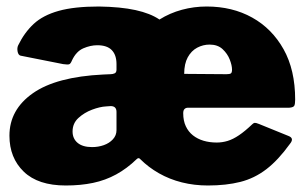

<svg xmlns="http://www.w3.org/2000/svg" viewBox="-20 -560 946 590"><path d="M558 -229Q551 -229 547 -225Q543 -221 543 -212Q543 -189 551 -172Q559 -155 573 -144Q587 -133 605.5 -127.5Q624 -122 646 -122Q663 -122 679.5 -127Q696 -132 714.5 -144.5Q733 -157 755 -178Q759 -182 762.5 -182.5Q766 -183 776 -179L867 -142Q885 -135 871 -118Q835 -68 798.5 -40Q762 -12 718.5 -1Q675 10 619 10Q577 10 539 0.5Q501 -9 468.5 -27.5Q436 -46 411 -71Q406 -77 400 -71Q370 -42 337 -24Q304 -6 266 2Q228 10 182 10Q97 10 53 -32.5Q9 -75 9 -143Q9 -223 81 -273.5Q153 -324 297 -331L320 -332Q326 -332 332 -334.5Q338 -337 338 -346V-363Q338 -391 323.5 -406Q309 -421 279 -421Q258 -421 236 -411.5Q214 -402 201 -374Q197 -364 192.5 -362.5Q188 -361 174 -363L43 -389Q36 -391 34 -402Q32 -413 36 -421Q55 -460 83.5 -486.5Q112 -513 160 -526.5Q208 -540 284 -540Q351 -539 396.5 -529Q442 -519 470 -500Q502 -520 539 -530Q576 -540 615 -540Q694 -540 755 -506Q816 -472 851.5 -408.5Q887 -345 887 -254Q887 -241 884.5 -235.5Q882 -230 869 -229H558ZM624 -423Q604 -423 586 -413.5Q568 -404 557 -384Q546 -364 546 -333L676 -332Q686 -332 689.5 -334.5Q693 -337 693 -346Q693 -359 686 -377Q679 -395 664 -409Q649 -423 624 -423ZM338 -216Q338 -225 333.5 -229.5Q329 -234 320 -234L306 -233Q287 -232 263 -223Q239 -214 221 -197.5Q203 -181 203 -156Q203 -134 218.5 -121Q234 -108 263 -108Q282 -108 299 -114Q316 -120 327 -132Q338 -144 338 -160V-216Z"/></svg>

Font: Libre Franklin Thin Black
Style: Regular
Weight: 900
Version: Version 3.000